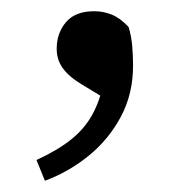

<svg xmlns="http://www.w3.org/2000/svg" viewBox="-20 -145 340 342"><path d="M60 177 45 140Q82 123 106 104Q130 85 144 60Q158 35 165 0L178 37L125 5Q102 -9 91.5 -24Q81 -39 81 -58Q81 -86 97.5 -105.5Q114 -125 148 -125Q164 -125 179 -119Q194 -113 209 -97Q214 -81 215.5 -63Q217 -45 217 -28Q217 22 195.5 62.5Q174 103 138.5 132Q103 161 60 177Z"/></svg>

Font: Source Serif 4 Variable
Style: Regular
Weight: 400
Designer: Frank Grießhammer
Foundry: Adobe
Version: Version 4.005;hotconv 1.1.0;makeotfexe 2.6.0